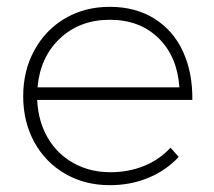

<svg xmlns="http://www.w3.org/2000/svg" viewBox="-20 -542 628 563"><path d="M544 -249H89Q92 -186 120 -138Q148 -90 196 -63.5Q244 -37 304 -37Q357 -37 402.5 -55.5Q448 -74 480 -109L504 -82Q467 -42 415 -20.5Q363 1 302 1Q229 1 171 -32.5Q113 -66 80.5 -125.5Q48 -185 48 -260Q48 -335 81 -395Q114 -455 171.5 -488.5Q229 -522 302 -522Q377 -522 432.5 -487.5Q488 -453 516.5 -391Q545 -329 544 -249ZM506 -286Q500 -376 445 -430Q390 -484 302 -484Q214 -484 156 -429.5Q98 -375 90 -286Z"/></svg>

Font: Argentum Sans ExtraLight
Style: Regular
Weight: 275
Designer: Julieta Ulanovsky (Modified by Cristiano Sobral)
Foundry: Julieta Ulanovsky
Version: Version 1.000; ttfautohint (v1.5.65-e2d9)